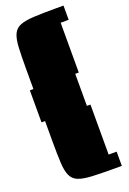

<svg xmlns="http://www.w3.org/2000/svg" viewBox="-169 -858 679 1014"><g transform="rotate(-20 170.0 -350.5)"><path d="M330 -801V-721H285V-441H265V-261H285V20H330V100H291Q213 100 163.5 97.5Q114 95 86.5 84Q59 73 47 47Q35 21 32.5 -25.5Q30 -72 30 -145V-261H10V-441H30V-556Q30 -629 32.5 -675.5Q35 -722 47 -748Q59 -774 86.5 -785Q114 -796 163.5 -798.5Q213 -801 291 -801Z"/></g></svg>

Font: Badeen Display
Style: Regular
Weight: 400
Version: Version 1.000; ttfautohint (v1.8.4.7-5d5b)